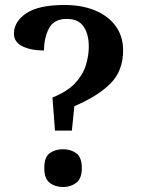

<svg xmlns="http://www.w3.org/2000/svg" viewBox="-20 -744 565 772"><path d="M191 -352Q249 -375 280.5 -408Q312 -441 324.5 -479.5Q337 -518 337 -557Q337 -607 316 -637.5Q295 -668 248 -668Q197 -668 177 -630Q157 -592 157 -541Q104 -541 70 -558Q36 -575 36 -608Q36 -657 85.5 -690.5Q135 -724 240 -724Q308 -724 361 -702.5Q414 -681 444.5 -640Q475 -599 475 -541Q475 -460 425 -409Q375 -358 279 -317L269 -219H201ZM234 8Q202 8 180 -9Q158 -26 158 -68Q158 -112 180 -128Q202 -144 234 -144Q264 -144 286.5 -128Q309 -112 309 -68Q309 -26 286.5 -9Q264 8 234 8Z"/></svg>

Font: Noto Naskh Arabic UI Semi
Style: Bold
Weight: 700
Designer: Monotype Design Team, David Williams, Mohamad Dakak and Nizar Qandah
Foundry: Monotype Imaging Inc.
Version: Version 2.014; ttfautohint (v1.8.4.7-5d5b)